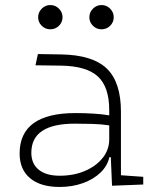

<svg xmlns="http://www.w3.org/2000/svg" viewBox="-20 -739 626 769"><path d="M428.7 4.9 423.8 -109.4H418Q410.6 -75.2 383.1 -48.3Q355.5 -21.5 313 -5.9Q270.5 9.8 218.8 9.8Q142.1 9.8 100.3 -25.4Q58.6 -60.5 58.6 -124Q58.6 -286.1 282.2 -286.1Q320.3 -286.1 355.2 -283.9Q390.1 -281.7 417.5 -276.9V-297.9Q417.5 -391.1 371.8 -432.9Q326.2 -474.6 224.6 -476.1L122.1 -477.5L131.8 -522.5L224.6 -521Q350.6 -519 407.5 -464.6Q464.4 -410.2 464.4 -291.5V-37.1L553.7 -30.8V0ZM417.5 -236.8Q386.7 -241.7 349.9 -242.7Q313 -243.7 279.8 -243.7Q105.5 -243.7 105.5 -127.4Q105.5 -83 135.3 -59.1Q165 -35.2 218.8 -35.2Q275.4 -35.2 320.3 -54.4Q365.2 -73.7 391.4 -106.7Q417.5 -139.6 417.5 -181.2ZM181.6 -621.6Q161.6 -621.6 147.2 -635.7Q132.8 -649.9 132.8 -669.9Q132.8 -689.9 147.2 -704.3Q161.6 -718.8 181.6 -718.8Q201.7 -718.8 216.1 -704.3Q230.5 -689.9 230.5 -669.9Q230.5 -649.9 216.1 -635.7Q201.7 -621.6 181.6 -621.6ZM386.7 -621.6Q366.7 -621.6 352.3 -635.7Q337.9 -649.9 337.9 -669.9Q337.9 -689.9 352.3 -704.3Q366.7 -718.8 386.7 -718.8Q406.7 -718.8 421.1 -704.3Q435.5 -689.9 435.5 -669.9Q435.5 -649.9 421.1 -635.7Q406.7 -621.6 386.7 -621.6Z"/></svg>

Font: Cascadia Mono NF ExtraLight
Style: Regular
Weight: 200
Monospace: yes
Designer: Aaron Bell
Foundry: Saja Typeworks
Version: Version 2404.023; ttfautohint (v1.8.4)